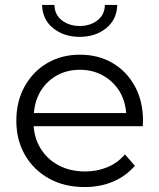

<svg xmlns="http://www.w3.org/2000/svg" viewBox="-20 -751 644 776"><path d="M322 5Q240 5 178 -29.5Q116 -64 81 -124.5Q46 -185 46 -263Q46 -341 79.5 -401.5Q113 -462 171 -496Q229 -530 303 -530Q377 -530 434.5 -496.5Q492 -463 525 -402.5Q558 -342 558 -263Q558 -258 557.5 -252.5Q557 -247 557 -241H116Q120 -187 147.5 -145.5Q175 -104 220.5 -81Q266 -58 324 -58Q372 -58 413.5 -75Q455 -92 485 -127L525 -81Q489 -39 437 -17Q385 5 322 5ZM117 -294H490Q486 -346 461 -385Q436 -424 395 -446.5Q354 -469 303 -469Q252 -469 211.5 -447Q171 -425 146 -385.5Q121 -346 117 -294ZM302 -602Q239 -602 195.5 -636.5Q152 -671 150 -731H200Q201 -691 230.5 -668.5Q260 -646 302 -646Q344 -646 373.5 -668.5Q403 -691 404 -731H454Q452 -671 408.5 -636.5Q365 -602 302 -602Z"/></svg>

Font: Montserrat
Style: Regular
Weight: 400
Designer: Julieta Ulanovsky
Foundry: Julieta Ulanovsky
Version: Version 9.000; ttfautohint (v1.8.4.7-5d5b)